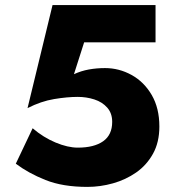

<svg xmlns="http://www.w3.org/2000/svg" viewBox="-20 -720 685 753"><path d="M605 -224Q605 -162 580 -117Q555 -72 514 -43.5Q473 -15 423 -1Q373 13 323 13Q226 13 158.5 -14Q91 -41 42 -78L108 -217Q150 -181 198 -161Q246 -141 285 -141Q349 -141 384.5 -166Q420 -191 420 -242Q420 -276 400.5 -298Q381 -320 350 -330Q319 -340 285 -340Q244 -340 192.5 -331.5Q141 -323 88 -296L186 -700H590V-554H310L270 -429Q298 -442 328.5 -447.5Q359 -453 392 -453Q447 -453 496 -426Q545 -399 575 -347.5Q605 -296 605 -224Z"/></svg>

Font: Jost*
Style: Bold
Weight: 700
Version: Version 3.7